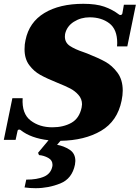

<svg xmlns="http://www.w3.org/2000/svg" viewBox="-25 -730 734 1009"><path d="M590 -486 591 -504Q591 -576 549.5 -607.5Q508 -639 446 -639Q400 -639 363 -615.5Q326 -592 317 -551Q316 -546 316 -538Q316 -506 342.5 -488.5Q369 -471 414 -456L433 -449Q491 -426 527.5 -406Q564 -386 592 -348.5Q620 -311 620 -254Q620 -230 614 -201Q592 -93 506 -42.5Q420 8 293 10L275 31Q310 37 340.5 56.5Q371 76 371 116Q371 121 369 135Q354 209 292 234Q230 259 162 259Q132 259 104 255L113 214Q170 214 206 198.5Q242 183 250 145Q251 142 251 137Q251 112 228 99.5Q205 87 180 85L175 73L230 7Q137 -4 84 -46Q81 -49 76 -49Q68 -49 67 -41L57 5H-5L40 -214H94Q89 -133 135.5 -97Q182 -61 250 -61Q308 -61 350 -84.5Q392 -108 404 -165Q406 -177 406 -182Q406 -210 387.5 -231Q369 -252 344 -265Q319 -278 279 -294Q222 -317 187.5 -336Q153 -355 128.5 -388Q104 -421 104 -471Q104 -498 109 -519Q128 -613 208 -661.5Q288 -710 413 -710Q480 -710 523 -695Q566 -680 600 -654Q601 -653 603 -652Q605 -651 608 -651Q615 -651 618 -659L626 -705H689L644 -486Z"/></svg>

Font: Taviraj Black
Style: Italic
Weight: 900
Italic angle: -12°
Designer: Katatrad Team
Foundry: CadsonDemak
Version: Version 1.001